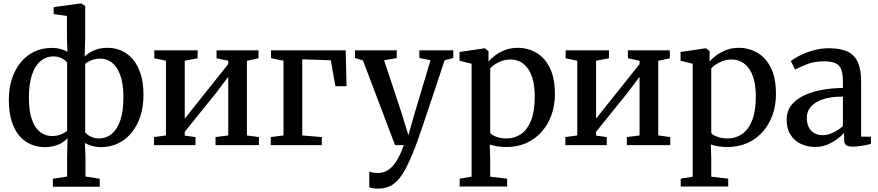

<svg xmlns="http://www.w3.org/2000/svg" viewBox="-20 -839 5076 1110"><path d="M285.5 240.5V194.5L368 181.5V63L370.5 -40Q358.5 -26.5 340 -14.8Q321.5 -3 296 4.2Q270.5 11.5 236.5 11.5Q196.5 11.5 159.5 -4Q122.5 -19.5 93.5 -52.2Q64.5 -85 47.8 -137Q31 -189 31 -261.5Q31 -327 48.5 -381.8Q66 -436.5 98.8 -477Q131.5 -517.5 177 -539.8Q222.5 -562 278.5 -562Q308 -562 332.2 -555Q356.5 -548 370 -539.5L367 -621.5V-746.5L290.5 -757.5V-798L444.5 -819H450L472.5 -804.5V-621.5L469.5 -512Q482.5 -525 500.8 -536.5Q519 -548 544.5 -555.2Q570 -562.5 603.5 -562.5Q644 -562.5 680.8 -546.8Q717.5 -531 746.5 -498Q775.5 -465 792.5 -413.2Q809.5 -361.5 809.5 -288.5Q809.5 -223.5 792 -168.8Q774.5 -114 742 -73.5Q709.5 -33 664.5 -10.8Q619.5 11.5 564 11.5Q533 11.5 509 3.8Q485 -4 471 -12L474 63V181.5L556.5 194.5V240.5ZM280 -52.5Q309.5 -52.5 332.8 -62.2Q356 -72 368 -82.5V-478Q363.5 -484.5 352.5 -492.8Q341.5 -501 325 -507Q308.5 -513 288 -513Q248 -513 216 -487.5Q184 -462 165.5 -408.8Q147 -355.5 147 -273Q147 -196 164.5 -147.2Q182 -98.5 212.2 -75.5Q242.5 -52.5 280 -52.5ZM552.5 -38.5Q592.5 -38.5 624.5 -63.8Q656.5 -89 675 -141.8Q693.5 -194.5 693.5 -277Q693.5 -355 675.5 -404.2Q657.5 -453.5 627.5 -476.8Q597.5 -500 561 -500Q531 -500 507.8 -490.2Q484.5 -480.5 472.5 -470V-73.5Q477 -67.5 488 -59.2Q499 -51 515.2 -44.8Q531.5 -38.5 552.5 -38.5Z M870.5 0V-46.5L939.5 -56V-488L872 -502V-548H1122.5V-502L1048 -488V-153L1115.5 -238L1299.5 -468.5V-488L1232 -502V-548H1474.5V-502L1407.5 -487.5V-56L1477 -46.5V0H1226V-46.5L1299.5 -56V-395L1227.5 -299.5L1048 -77V-55L1110 -46.5V0Z M1545.5 0V-46.5L1619 -56V-488L1547 -502.5V-548H1978.5L1983.5 -340.5H1919L1892.5 -490.5L1727.5 -496V-56L1840.5 -46.5V0Z M2164 251.5Q2148.5 251.5 2135.2 249.2Q2122 247 2115 243.5V152.5Q2121.5 156.5 2135.5 158.8Q2149.5 161 2164 161Q2186 161 2206.2 153Q2226.5 145 2245 126.5Q2263.5 108 2281 76.8Q2298.5 45.5 2315 0H2264L2078 -490L2032.5 -503.5V-548H2273.5V-503L2200.5 -490.5L2300 -190.5L2341 -57.5L2379 -190.5L2469 -491L2404.5 -503.5V-548H2600.5V-503.5L2550.5 -491Q2522 -404.5 2497.5 -331Q2473 -257.5 2453 -198Q2433 -138.5 2418 -94.2Q2403 -50 2393 -22.2Q2383 5.5 2379 15Q2349 92.5 2320.2 145.2Q2291.5 198 2255 224.8Q2218.5 251.5 2164 251.5Z M2637.5 239.5V194L2706.5 182.5V-470.5L2636.5 -488V-538.5L2779 -559.5H2784L2804.5 -542.5L2804 -483.5Q2819 -501 2843.5 -519.2Q2868 -537.5 2900.8 -550Q2933.5 -562.5 2973.5 -562.5Q3031 -562.5 3080 -534.5Q3129 -506.5 3158.5 -447.2Q3188 -388 3188 -294Q3188 -230.5 3168.5 -175.2Q3149 -120 3112.2 -78Q3075.5 -36 3023.5 -12.5Q2971.5 11 2906.5 11Q2881.5 11 2854.5 6.8Q2827.5 2.5 2811.5 -3.5L2814 80V182.5L2912 194V239.5ZM2908.5 -38.5Q2955 -38.5 2991.8 -63.8Q3028.5 -89 3050 -142Q3071.5 -195 3071.5 -279.5Q3071.5 -336.5 3060.8 -377.5Q3050 -418.5 3030.5 -444.5Q3011 -470.5 2986 -482.8Q2961 -495 2932 -495Q2904.5 -495 2881.5 -486.8Q2858.5 -478.5 2841 -466.5Q2823.5 -454.5 2814 -443.5V-70Q2821.5 -59 2847.8 -48.8Q2874 -38.5 2908.5 -38.5Z M3248.5 0V-46.5L3317.5 -56V-488L3250 -502V-548H3500.5V-502L3426 -488V-153L3493.5 -238L3677.5 -468.5V-488L3610 -502V-548H3852.5V-502L3785.5 -487.5V-56L3855 -46.5V0H3604V-46.5L3677.5 -56V-395L3605.5 -299.5L3426 -77V-55L3488 -46.5V0Z M3915.5 239.5V194L3984.5 182.5V-470.5L3914.5 -488V-538.5L4057 -559.5H4062L4082.5 -542.5L4082 -483.5Q4097 -501 4121.5 -519.2Q4146 -537.5 4178.8 -550Q4211.5 -562.5 4251.5 -562.5Q4309 -562.5 4358 -534.5Q4407 -506.5 4436.5 -447.2Q4466 -388 4466 -294Q4466 -230.5 4446.5 -175.2Q4427 -120 4390.2 -78Q4353.5 -36 4301.5 -12.5Q4249.5 11 4184.5 11Q4159.5 11 4132.5 6.8Q4105.5 2.5 4089.5 -3.5L4092 80V182.5L4190 194V239.5ZM4186.5 -38.5Q4233 -38.5 4269.8 -63.8Q4306.5 -89 4328 -142Q4349.5 -195 4349.5 -279.5Q4349.5 -336.5 4338.8 -377.5Q4328 -418.5 4308.5 -444.5Q4289 -470.5 4264 -482.8Q4239 -495 4210 -495Q4182.5 -495 4159.5 -486.8Q4136.5 -478.5 4119 -466.5Q4101.5 -454.5 4092 -443.5V-70Q4099.5 -59 4125.8 -48.8Q4152 -38.5 4186.5 -38.5Z M4691.5 10.5Q4648 10.5 4610.8 -6.8Q4573.5 -24 4550.8 -59Q4528 -94 4528 -147Q4528 -196.5 4555.2 -231.2Q4582.5 -266 4628.8 -287.5Q4675 -309 4733 -319.5Q4791 -330 4853 -330.5V-368Q4853 -410.5 4844 -436Q4835 -461.5 4811.2 -473Q4787.5 -484.5 4744 -484.5Q4687 -484.5 4644 -467.2Q4601 -450 4576.5 -437L4552 -486Q4563.5 -496 4596 -513.8Q4628.5 -531.5 4674.8 -545.8Q4721 -560 4772.5 -560Q4841.5 -560 4882 -539.8Q4922.5 -519.5 4940.5 -476.5Q4958.5 -433.5 4958.5 -366V-49L5015 -48.5V-6.5Q5004 -4 4986 -0.5Q4968 3 4947.8 5.8Q4927.5 8.5 4910 8.5Q4883 8.5 4871.5 0.2Q4860 -8 4860 -37V-70.5Q4848 -57.5 4824 -38.2Q4800 -19 4766.5 -4.2Q4733 10.5 4691.5 10.5ZM4737.5 -57.5Q4764.5 -57.5 4796.5 -72.5Q4828.5 -87.5 4853 -110V-280.5Q4783 -280.5 4736.8 -264.8Q4690.5 -249 4667.5 -221.8Q4644.5 -194.5 4644.5 -159.5Q4644.5 -124.5 4656.5 -101.8Q4668.5 -79 4689.8 -68.2Q4711 -57.5 4737.5 -57.5Z"/></svg>

Font: Merriweather 36pt Medium
Style: Regular
Weight: 500
Version: Version 2.100